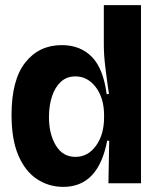

<svg xmlns="http://www.w3.org/2000/svg" viewBox="-20 -715 609 749"><path d="M227 14Q170 14 124 -16.5Q78 -47 51.5 -109Q25 -171 25 -267Q25 -403 78.5 -471Q132 -539 221 -539Q293 -539 338 -493.5Q383 -448 396 -348H405Q397 -403 391 -452Q385 -501 385 -541V-695H530V-196V0H403L406 -166H398Q364 14 227 14ZM274 -103Q323 -103 354.5 -146.5Q386 -190 386 -257V-265Q386 -332 354 -374.5Q322 -417 274 -417Q240 -417 217 -395.5Q194 -374 182.5 -338Q171 -302 171 -258Q171 -192 198 -147.5Q225 -103 274 -103Z"/></svg>

Font: Bricolage Grotesque 48pt Bricolage Grotesque 48pt Regular
Style: Bold
Weight: 700
Designer: Mathieu Triay
Foundry: Atelier Triay
Version: Version 1.000; ttfautohint (v1.8.4.7-5d5b);gftools[0.9.32]